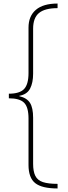

<svg xmlns="http://www.w3.org/2000/svg" viewBox="-20 -871 384 1084"><path d="M305 193Q217 193 179 163Q141 133 141 60V-202Q141 -266 116 -291Q91 -316 30 -316V-342Q91 -342 116 -368.5Q141 -395 141 -459V-715Q141 -780 182.5 -815.5Q224 -851 305 -851V-825Q233 -825 200 -797.5Q167 -770 167 -709V-455Q167 -404 150 -371Q133 -338 89 -330V-328Q132 -318 149.5 -290Q167 -262 167 -206V54Q167 97 179.5 122Q192 147 222 157Q252 167 305 167Z"/></svg>

Font: Noto Sans Tamil UI ExtraCondensed Thin
Style: Regular
Weight: 100
Width: 2
Designer: Jelle Bosma - Monotype Design Team
Foundry: Monotype Imaging Inc.
Version: Version 2.004; ttfautohint (v1.8.4.7-5d5b)